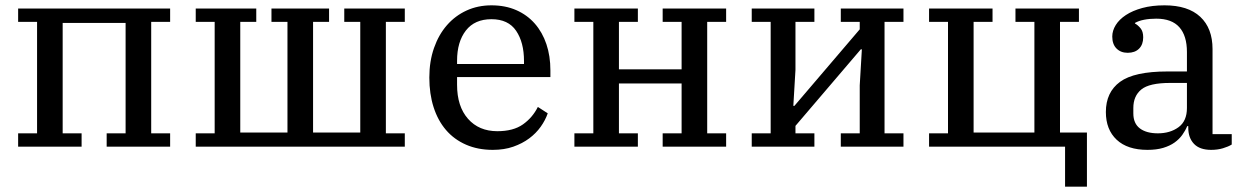

<svg xmlns="http://www.w3.org/2000/svg" viewBox="-20 -550 4673 720"><path d="M48 -50H119V-468H48V-518H618V-468H547V-50H618V0H380V-50H451V-464H215V-50H286V0H48Z M714 -50H785V-468H714V-518H941V-468H881V-53H1058V-468H998V-518H1214V-468H1154V-53H1331V-468H1271V-518H1498V-468H1427V-50H1498V0H714Z M1828 12Q1772 12 1727.5 -7.5Q1683 -27 1652.5 -62.5Q1622 -98 1606 -148Q1590 -198 1590 -259Q1590 -320 1607.5 -370Q1625 -420 1656 -455.5Q1687 -491 1729.5 -510.5Q1772 -530 1823 -530Q1875 -530 1916 -512Q1957 -494 1985.5 -461.5Q2014 -429 2029 -384.5Q2044 -340 2044 -286V-261H1694V-232Q1694 -151 1735 -104.5Q1776 -58 1845 -58Q1905 -58 1941 -83.5Q1977 -109 1997 -149L2034 -125Q2025 -99 2007.5 -74.5Q1990 -50 1964.5 -31Q1939 -12 1905 0Q1871 12 1828 12ZM1694 -310H1945V-321Q1945 -391 1915.5 -434.5Q1886 -478 1823 -478Q1760 -478 1727 -435.5Q1694 -393 1694 -322Z M2134 -50H2205V-468H2134V-518H2372V-468H2301V-290H2536V-468H2465V-518H2703V-468H2632V-50H2703V0H2465V-50H2536V-237H2301V-50H2372V0H2134Z M2799 -50H2870V-468H2799V-518H3034V-468H2963V-288L2955 -153H2959L3204 -440V-468H3133V-518H3368V-468H3297V-50H3368V0H3133V-50H3204V-230L3212 -365H3208L2963 -78V-50H3034V0H2799Z M3974 0H3464V-50H3535V-468H3464V-518H3702V-468H3631V-53H3859V-468H3788V-518H4026V-468H3955V-53H4056V150H3974Z M4283 12Q4208 12 4167.5 -26Q4127 -64 4127 -130Q4127 -204 4180 -243Q4233 -282 4358 -282H4431V-355Q4431 -416 4402.5 -448Q4374 -480 4316 -480Q4291 -480 4270.5 -476Q4250 -472 4236 -464V-462Q4247 -456 4257 -444Q4267 -432 4267 -410Q4267 -383 4251.5 -367.5Q4236 -352 4209 -352Q4183 -352 4167 -368Q4151 -384 4151 -413Q4151 -435 4164 -456Q4177 -477 4202 -493.5Q4227 -510 4263.5 -520Q4300 -530 4347 -530Q4435 -530 4481 -487Q4527 -444 4527 -366V-47H4599V-8Q4586 0 4566 6Q4546 12 4522 12Q4479 12 4457.5 -10.5Q4436 -33 4436 -71V-77H4432Q4425 -60 4413.5 -44Q4402 -28 4384.5 -15.5Q4367 -3 4342 4.5Q4317 12 4283 12ZM4322 -50Q4368 -50 4399.5 -73Q4431 -96 4431 -145V-239H4368Q4290 -239 4260 -214.5Q4230 -190 4230 -145V-125Q4230 -87 4254.5 -68.5Q4279 -50 4322 -50Z"/></svg>

Font: IBM Plex Serif Text
Style: Regular
Weight: 450
Designer: Mike Abbink, Paul van der Laan, Pieter van Rosmalen
Foundry: Bold Monday
Version: Version 3.001